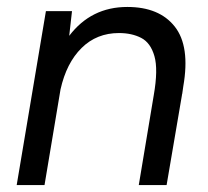

<svg xmlns="http://www.w3.org/2000/svg" viewBox="-20 -532 598 552"><path d="M28 0 112 -500H187L179 -429Q242 -512 346 -512Q438 -512 482.5 -455.5Q527 -399 507 -284L504 -263L503 -259V-258L459 0H379L422 -258Q435 -332 424 -370.5Q413 -409 386 -423Q359 -437 322 -437Q258 -437 214.5 -394Q171 -351 154 -275L108 0Z"/></svg>

Font: Figtree
Style: Italic
Weight: 400
Italic angle: -9.5°
Foundry: Erik Kennedy
Version: Version 2.001; ttfautohint (v1.8.4.7-5d5b);gftools[0.9.27]